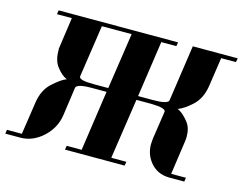

<svg xmlns="http://www.w3.org/2000/svg" viewBox="-88 -752 1125 889"><g transform="rotate(15 474.5 -307.5)"><path d="M0 0 2.9 -19H74.2L97.2 -172.9Q106 -235.8 144 -271Q184.6 -308.1 210 -316.9Q185.1 -326.2 160.2 -358.9Q138.2 -386.7 138.2 -435.1V-441.9H137.2L159.2 -596.2H87.9L90.8 -615.2H663.1L660.2 -596.2H587.9L548.8 -327.1H620.1Q691.9 -327.1 694.8 -346.2L733.9 -615.2H949.2L945.8 -596.2H875L855 -460.9Q846.2 -397 808.1 -361.8Q770 -326.7 741.2 -316.9Q766.1 -307.6 794.9 -271Q814.9 -245.1 814.9 -204.1Q814.9 -189.5 812 -172.9L790 -19H860.8L857.9 0H787.1Q726.6 0 691.9 -44.9Q664.1 -80.1 664.1 -127.9Q664.1 -136.2 666 -153.8L686 -288.1Q689 -306.6 617.2 -308.1H545.9L502.9 -19H575.2L571.8 0H286.1L289.1 -19H360.8L402.8 -308.1H332Q259.8 -308.1 256.8 -288.1L237.8 -153.8Q229 -90.3 180.2 -44.9Q131.3 0 71.8 0ZM266.1 -346.2Q263.2 -327.1 335 -327.1H405.8L445.8 -596.2H303.2Z"/></g></svg>

Font: Hjet
Style: Italic
Weight: 400
Designer: T. Christopher White
Version: Version 1.2